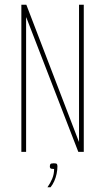

<svg xmlns="http://www.w3.org/2000/svg" viewBox="-20 -640 443 809"><path d="M70 0V-620H91L310 -49L312 -44L313 -42V-620H333V0H310L93 -561L90 -568V0ZM180 149Q192 132 200 113Q208 94 208 72Q195 72 192.5 69Q190 66 190 62Q190 56 192 52Q194 48 207 48Q218 48 220 51.5Q222 55 222 61Q222 76 218.5 92.5Q215 109 208.5 123.5Q202 138 193 149Z"/></svg>

Font: Smooch Sans Thin Thin
Style: Regular
Weight: 250
Version: Version 1.010